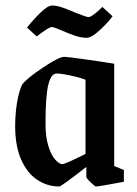

<svg xmlns="http://www.w3.org/2000/svg" viewBox="-20 -666 497 696"><path d="M35 -208Q35 -255 42 -295.5Q49 -336 60 -359Q77 -382 135.5 -421Q194 -460 213 -460Q224 -460 291 -450.5Q358 -441 394 -435V-64L429 -50V-7Q338 10 328 10Q324 10 308.5 -5Q293 -20 293 -25V-61Q202 10 195 10Q151 10 114.5 -14.5Q78 -39 56.5 -88Q35 -137 35 -208ZM290 -108V-377Q266 -386 229.5 -393.5Q193 -401 181 -399Q163 -395 154 -354Q145 -313 145 -217Q145 -169 155.5 -136Q166 -103 180.5 -87Q195 -71 206 -71Q216 -71 290 -108ZM205 -555Q175 -568 168 -568Q157 -568 113 -534L78 -566Q99 -593 126 -619.5Q153 -646 169 -646Q185 -646 205.5 -639Q226 -632 256 -619Q294 -604 301 -604Q308 -604 324 -616.5Q340 -629 351 -641L388 -607Q373 -586 342.5 -557.5Q312 -529 295 -529Q275 -529 253.5 -536Q232 -543 205 -555Z"/></svg>

Font: Grenze Medium
Style: Regular
Weight: 500
Designer: Renata Polastri
Foundry: Omnibus-Type
Version: Version 1.002; ttfautohint (v1.8)